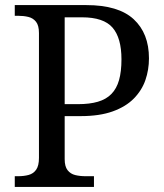

<svg xmlns="http://www.w3.org/2000/svg" viewBox="-20 -734 644 754"><path d="M38 0V-42H51Q74 -42 92.5 -47Q111 -52 122 -67.5Q133 -83 133 -114V-604Q133 -634 121.5 -648.5Q110 -663 91.5 -667.5Q73 -672 51 -672H38V-714H319Q445 -714 505 -658.5Q565 -603 565 -505Q565 -460 551 -419.5Q537 -379 505.5 -347Q474 -315 422.5 -296.5Q371 -278 297 -278H234V-109Q234 -80 245.5 -65.5Q257 -51 275.5 -46.5Q294 -42 316 -42H349V0ZM287 -325Q332 -325 364.5 -334.5Q397 -344 417.5 -365Q438 -386 447.5 -419.5Q457 -453 457 -501Q457 -585 422 -625.5Q387 -666 302 -666H234V-325Z"/></svg>

Font: Noto Serif Thai
Style: Regular
Weight: 400
Designer: Monotype Design Team
Foundry: Monotype Imaging Inc.
Version: Version 2.001